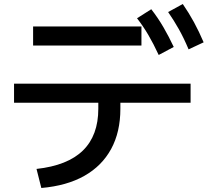

<svg xmlns="http://www.w3.org/2000/svg" viewBox="-20 -875 1040 957"><path d="M162 -33Q317 -50 393.5 -125Q470 -200 470 -333V-363H50V-458H930V-363H580V-333Q580 -217 534 -132.5Q488 -48 400.5 1.5Q313 51 186 62ZM145 -648V-743H685V-648ZM771 -601Q745 -657 719.5 -700.5Q694 -744 663 -784L734 -829Q768 -785 794.5 -739.5Q821 -694 846 -641ZM920 -629Q896 -686 871.5 -729.5Q847 -773 818 -815L891 -855Q922 -810 947 -764Q972 -718 995 -664Z"/></svg>

Font: M PLUS 1 Code Medium
Style: Regular
Weight: 500
Designer: Coji Morishita
Foundry: UNDERFOREST DESIGN
Version: Version 1.002